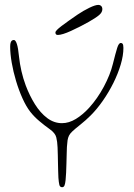

<svg xmlns="http://www.w3.org/2000/svg" viewBox="-20 -772 558 802"><path d="M239.5 10Q230.5 10 228 0.5Q225.5 -9 224 -29Q223.5 -40 223 -55.8Q222.5 -71.5 222.2 -89Q222 -106.5 221.5 -124Q221 -141.5 220.5 -156Q219.5 -181 215 -198.5Q210.5 -216 189 -231.5Q166.5 -247.5 144.8 -265.8Q123 -284 106.5 -305Q89 -327.5 73.8 -361.5Q58.5 -395.5 47 -434Q35.5 -472.5 29 -510Q22.5 -547.5 22.5 -576.5Q22.5 -586 24 -592.2Q25.5 -598.5 29 -601.8Q32.5 -605 38 -605Q45 -605 50.5 -588.2Q56 -571.5 59.5 -535Q62.5 -506 69.5 -475.2Q76.5 -444.5 87.5 -415Q103.5 -372.5 126 -336.5Q148.5 -300.5 177 -279Q205.5 -257.5 239 -257.5Q268 -257.5 297 -275.2Q326 -293 352 -321.5Q387 -360 413.8 -410Q440.5 -460 451.5 -505Q463 -551 469.5 -571.8Q476 -592.5 484.5 -592.5Q488.5 -592.5 491 -590.2Q493.5 -588 494.5 -583.5Q495.5 -579 495.5 -572Q495.5 -540 484.2 -502.2Q473 -464.5 453.8 -425.8Q434.5 -387 410 -351.8Q385.5 -316.5 359 -290Q338.5 -269.5 315.8 -251.5Q293 -233.5 281.5 -222.5Q272.5 -214 268.2 -205.5Q264 -197 262.2 -185.8Q260.5 -174.5 259.5 -158Q259 -144.5 258.5 -126Q258 -107.5 257.5 -88Q257 -68.5 256.2 -50.8Q255.5 -33 254 -20Q252.5 -5 249.5 2.5Q246.5 10 239.5 10ZM221.5 -626Q216.5 -626 214 -628.5Q211.5 -631 211.5 -636.5Q211.5 -644 237.2 -663.5Q263 -683 304 -711Q328.5 -727.5 353.2 -739.5Q378 -751.5 390.5 -751.5Q398 -751.5 402.8 -746.8Q407.5 -742 407.5 -733.5Q407.5 -720.5 394 -709Q380.5 -697.5 350.5 -680.5Q314 -660 276.8 -643Q239.5 -626 221.5 -626Z"/></svg>

Font: Gluten Thin Thin
Style: Regular
Weight: 250
Version: Version 1.300